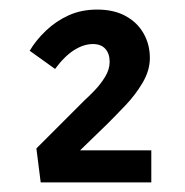

<svg xmlns="http://www.w3.org/2000/svg" viewBox="-20 -799 386 401"><path d="M65 -418 56 -489 156 -589Q165 -597 177.5 -610Q190 -623 199.5 -638.5Q209 -654 209 -670Q209 -687 200 -697Q191 -707 174 -707Q155 -707 135 -694.5Q115 -682 95 -655L42 -693Q55 -715 76 -735Q97 -755 123.5 -767Q150 -779 183 -779Q218 -779 242.5 -765.5Q267 -752 280 -729Q293 -706 293 -678Q293 -652 278 -626.5Q263 -601 242.5 -579.5Q222 -558 205 -541L138 -476L142 -485H296V-418Z"/></svg>

Font: Lexend Mega
Style: Regular
Weight: 400
Designer: Bonnie Shaver-Troup, Thomas Jockin
Foundry: Lexend
Version: Version 1.007